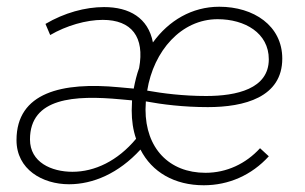

<svg xmlns="http://www.w3.org/2000/svg" viewBox="-20 -544 906 570"><path d="M185 3C256 3 332 -29 397 -100C431 -33 498 6 585 6C659 6 727 -24 778 -80L752 -104C710 -58 653 -31 590 -31C482 -31 412 -104 412 -219L413 -243C461 -234 525 -226 597 -226C705 -226 818 -255 818 -370C818 -468 733 -524 631 -524C550 -524 481 -483 434 -418C420 -491 364 -523 289 -523C233 -523 171 -506 115 -473L129 -440C177 -468 236 -485 285 -485C371 -485 410 -434 393 -342C386 -323 381 -302 377 -281L333 -285C165 -301 29 -270 29 -128C29 -41 106 3 185 3ZM69 -130C69 -254 201 -262 339 -249L372 -246L371 -216C371 -186 375 -158 384 -132C329 -66 261 -34 195 -34C133 -34 69 -62 69 -130ZM417 -275C436 -393 518 -487 626 -487C707 -487 778 -446 778 -368C778 -280 682 -259 592 -259C523 -259 462 -267 417 -275Z"/></svg>

Font: Fixel Text 20240404 ExtraLight
Style: Italic
Weight: 200
Width: 4
Italic angle: -10°
Designer: AlfaBravo + MacPaw
Foundry: Kyrylo Tkachov, Marchela Mozhyna, Serhii Makarenko, Maria Weinstein, Zakhar Kryvoshyya
Version: Version 1.211;Glyphs 3.2 (3225)